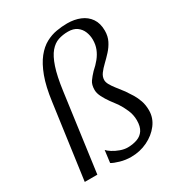

<svg xmlns="http://www.w3.org/2000/svg" viewBox="-185 -892 940 1017"><g transform="rotate(-30 285.5 -383.0)"><path d="M102 -453Q113.5 -540.5 135.2 -598.8Q157 -657 185.2 -692.2Q213.5 -727.5 246 -745Q278.5 -762.5 312.2 -768.2Q346 -774 378 -774Q422 -774 457 -759.5Q492 -745 512.2 -715.5Q532.5 -686 532.5 -641Q532.5 -607 519 -580.2Q505.5 -553.5 485.5 -531.8Q465.5 -510 445.5 -491Q425.5 -472 412 -453.8Q398.5 -435.5 398.5 -415Q398.5 -402.5 406.8 -387.2Q415 -372 430.2 -352.5Q445.5 -333 465.5 -307Q479 -287.5 492.5 -265.5Q506 -243.5 515 -217.2Q524 -191 524 -158.5Q524 -112 495.2 -74.2Q466.5 -36.5 420 -14Q373.5 8.5 320 8.5Q285 8.5 253.2 -0.8Q221.5 -10 206 -19.5L215.5 -94Q223.5 -84.5 242 -72.8Q260.5 -61 284 -52.5Q307.5 -44 329.5 -44Q362 -44.5 387.5 -53.8Q413 -63 427.5 -85Q442 -107 442 -145.5Q442 -179 428.2 -210.2Q414.5 -241.5 399 -264.5Q385 -282.5 368.5 -305.5Q352 -328.5 340 -352Q328 -375.5 328 -395.5Q328 -427.5 341.2 -446.2Q354.5 -465 373.5 -485Q397.5 -506 415.5 -528.2Q433.5 -550.5 443.5 -575.8Q453.5 -601 453.5 -631Q453.5 -657 444 -680.5Q434.5 -704 414 -719Q393.5 -734 360 -734Q328 -734 300.2 -724.8Q272.5 -715.5 249.8 -688.8Q227 -662 209.8 -610.5Q192.5 -559 181 -474L116.5 0H39.5Z"/></g></svg>

Font: Merriweather Light
Style: Italic
Weight: 300
Italic angle: -7.8°
Designer: Eben Sorkin
Foundry: Eben Sorkin
Version: Version 2.101